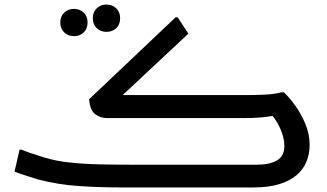

<svg xmlns="http://www.w3.org/2000/svg" viewBox="-20 -824 1439 844"><path d="M486 -375 467 -406H1060Q1101 -406 1143.5 -408Q1186 -410 1216 -418H1228Q1253 -395 1278.5 -359Q1304 -323 1322.5 -279Q1341 -235 1341 -187Q1341 -147 1327 -113Q1313 -79 1283 -53.5Q1253 -28 1206 -14Q1159 0 1094 0H511Q421 0 328.5 -6Q236 -12 148 -35Q129 -41 110 -47Q91 -53 74 -58.5Q57 -64 44 -70L66 -166H75Q86 -161 106 -154Q126 -147 146 -141Q166 -135 177 -131Q226 -116 288 -109.5Q350 -103 418.5 -101.5Q487 -100 551 -100H1110Q1164 -100 1197 -118.5Q1230 -137 1230 -183Q1230 -219 1210.5 -262Q1191 -305 1157 -338L1212 -321Q1179 -314 1156 -311Q1133 -308 1110 -306.5Q1087 -305 1053 -305H449Q421 -305 398 -322.5Q375 -340 372 -388L752 -748H761L808 -676ZM448 -684Q423 -684 405.5 -700Q388 -716 388 -744Q388 -771 405.5 -787.5Q423 -804 448 -804Q474 -804 491 -787.5Q508 -771 508 -744Q508 -716 491 -700Q474 -684 448 -684ZM305 -665Q280 -665 262.5 -681.5Q245 -698 245 -725Q245 -752 262.5 -768.5Q280 -785 305 -785Q331 -785 348 -768.5Q365 -752 365 -725Q365 -698 348 -681.5Q331 -665 305 -665Z"/></svg>

Font: Kufam Medium
Style: Italic
Weight: 500
Italic angle: -11°
Designer: Artur Schmal
Foundry: Original Type
Version: Version 1.301; ttfautohint (v1.8.3)